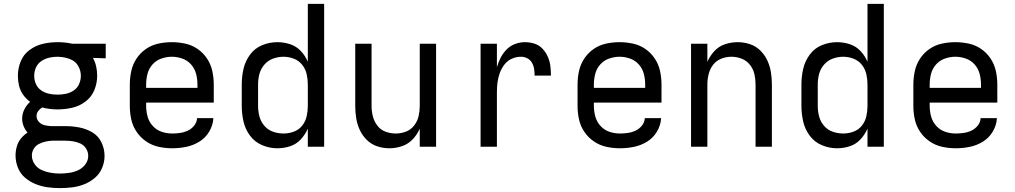

<svg xmlns="http://www.w3.org/2000/svg" viewBox="-20 -755 5224 988"><path d="M288 213Q320 213 352 209Q384 205 414 193Q444 181 468.5 160Q493 139 505.5 109Q518 79 518 47Q518 11 502 -22.5Q486 -56 454 -74.5Q422 -93 386.5 -99.5Q351 -106 315 -106H261Q255 -106 249 -106H242Q225 -107 208.5 -111Q192 -115 180 -128Q168 -141 168 -158Q168 -172 176.5 -183.5Q185 -195 197 -202Q216 -197 236 -194.5Q256 -192 276 -192Q314 -192 351.5 -200.5Q389 -209 420 -232.5Q451 -256 465.5 -291.5Q480 -327 480 -365Q480 -389 475 -412.5Q470 -436 458 -457L524 -455V-530H351L342 -532Q326 -535 309.5 -536.5Q293 -538 276 -538Q238 -538 201 -529.5Q164 -521 132.5 -498Q101 -475 86.5 -439Q72 -403 72 -365Q72 -339 78 -314Q84 -289 99 -267.5Q114 -246 135 -231Q116 -214 105 -191.5Q94 -169 94 -144Q94 -125 101.5 -106Q109 -87 122 -73Q102 -60 87.5 -42Q73 -24 66.5 -1Q60 22 60 45Q60 77 72 107.5Q84 138 108.5 159Q133 180 162.5 192Q192 204 224 208.5Q256 213 288 213ZM288 138Q264 138 240.5 134Q217 130 194.5 120Q172 110 158 89.5Q144 69 144 45Q144 27 153.5 11Q163 -5 179 -13.5Q195 -22 212.5 -26Q230 -30 248 -31Q251 -31 254.5 -31Q258 -31 261 -31H315Q335 -31 355 -28Q375 -25 393.5 -16.5Q412 -8 423 9.5Q434 27 434 47Q434 71 419 91Q404 111 382 121Q360 131 336 134.5Q312 138 288 138ZM276 -268Q254 -268 232.5 -272.5Q211 -277 192.5 -289.5Q174 -302 165 -322.5Q156 -343 156 -365Q156 -387 165 -407.5Q174 -428 192.5 -440.5Q211 -453 232.5 -458Q254 -463 276 -463L292 -462Q318 -460 343.5 -449.5Q369 -439 382.5 -415.5Q396 -392 396 -365Q396 -343 387 -322.5Q378 -302 359.5 -289.5Q341 -277 319.5 -272.5Q298 -268 276 -268Z M866 8Q903 8 939 0.5Q975 -7 1006.5 -26.5Q1038 -46 1057 -78.5Q1076 -111 1078 -147H994Q993 -126 979.5 -109Q966 -92 947 -83Q928 -74 907.5 -71Q887 -68 866 -68Q838 -68 811.5 -77Q785 -86 766 -107Q747 -128 739.5 -155Q732 -182 732 -210V-227H1080V-320Q1080 -355 1072.5 -389.5Q1065 -424 1045.5 -453.5Q1026 -483 997 -503Q968 -523 933.5 -530.5Q899 -538 864 -538Q829 -538 794.5 -530.5Q760 -523 731 -503Q702 -483 682.5 -453.5Q663 -424 655.5 -389.5Q648 -355 648 -320V-210Q648 -175 655.5 -140.5Q663 -106 683 -76.5Q703 -47 732.5 -27Q762 -7 796.5 0.5Q831 8 866 8ZM732 -303V-320Q732 -348 739 -375Q746 -402 764.5 -423Q783 -444 810 -453.5Q837 -463 864 -463Q892 -463 918.5 -453.5Q945 -444 963.5 -423Q982 -402 989 -375Q996 -348 996 -320V-303Z M1407 8Q1441 8 1473 -2.5Q1505 -13 1528 -38Q1551 -63 1564 -93V0H1648V-735H1564V-437Q1551 -468 1528 -492.5Q1505 -517 1473 -527.5Q1441 -538 1407 -538Q1367 -538 1329 -522.5Q1291 -507 1266.5 -473.5Q1242 -440 1233 -400.5Q1224 -361 1224 -320V-210Q1224 -170 1233 -130Q1242 -90 1266.5 -57Q1291 -24 1329 -8Q1367 8 1407 8ZM1439 -68Q1412 -68 1385.5 -77Q1359 -86 1340.5 -107.5Q1322 -129 1315 -156Q1308 -183 1308 -210V-320Q1308 -348 1315 -374.5Q1322 -401 1340.5 -422.5Q1359 -444 1385.5 -453.5Q1412 -463 1439 -463Q1466 -463 1492 -453Q1518 -443 1535 -421.5Q1552 -400 1558 -373.5Q1564 -347 1564 -320V-210Q1564 -183 1558 -156.5Q1552 -130 1535 -108.5Q1518 -87 1492 -77.5Q1466 -68 1439 -68Z M1984 8Q2017 8 2049 -3Q2081 -14 2104 -38.5Q2127 -63 2140 -93V0H2224V-530H2140V-210Q2140 -183 2134 -157Q2128 -131 2111 -109Q2094 -87 2068.5 -77.5Q2043 -68 2016 -68Q1989 -68 1963.5 -77.5Q1938 -87 1921.5 -109Q1905 -131 1898.5 -157Q1892 -183 1892 -210V-530H1808V-210Q1808 -178 1813 -146.5Q1818 -115 1831.5 -86Q1845 -57 1868 -34.5Q1891 -12 1921.5 -2Q1952 8 1984 8Z M2453 0H2537V-281Q2537 -306 2540 -330.5Q2543 -355 2551.5 -378.5Q2560 -402 2575 -422Q2590 -442 2613 -452.5Q2636 -463 2661 -463Q2678 -463 2693.5 -455Q2709 -447 2717.5 -432Q2726 -417 2728.5 -400Q2731 -383 2731 -366H2815Q2815 -391 2812 -415.5Q2809 -440 2799 -463Q2789 -486 2771.5 -504.5Q2754 -523 2730 -530.5Q2706 -538 2681 -538Q2655 -538 2630 -528.5Q2605 -519 2586.5 -500Q2568 -481 2556 -457.5Q2544 -434 2537 -409V-530H2453Z M3170 8Q3207 8 3243 0.5Q3279 -7 3310.5 -26.5Q3342 -46 3361 -78.5Q3380 -111 3382 -147H3298Q3297 -126 3283.5 -109Q3270 -92 3251 -83Q3232 -74 3211.5 -71Q3191 -68 3170 -68Q3142 -68 3115.5 -77Q3089 -86 3070 -107Q3051 -128 3043.5 -155Q3036 -182 3036 -210V-227H3384V-320Q3384 -355 3376.5 -389.5Q3369 -424 3349.5 -453.5Q3330 -483 3301 -503Q3272 -523 3237.5 -530.5Q3203 -538 3168 -538Q3133 -538 3098.5 -530.5Q3064 -523 3035 -503Q3006 -483 2986.5 -453.5Q2967 -424 2959.5 -389.5Q2952 -355 2952 -320V-210Q2952 -175 2959.5 -140.5Q2967 -106 2987 -76.5Q3007 -47 3036.5 -27Q3066 -7 3100.5 0.5Q3135 8 3170 8ZM3036 -303V-320Q3036 -348 3043 -375Q3050 -402 3068.5 -423Q3087 -444 3114 -453.5Q3141 -463 3168 -463Q3196 -463 3222.5 -453.5Q3249 -444 3267.5 -423Q3286 -402 3293 -375Q3300 -348 3300 -320V-303Z M3536 0H3620V-320Q3620 -347 3626.5 -373.5Q3633 -400 3649.5 -421.5Q3666 -443 3691.5 -453Q3717 -463 3744 -463Q3771 -463 3796.5 -453Q3822 -443 3839 -421.5Q3856 -400 3862 -373.5Q3868 -347 3868 -320V0H3952V-320Q3952 -352 3947 -383.5Q3942 -415 3928.5 -444Q3915 -473 3892 -495.5Q3869 -518 3838.5 -528Q3808 -538 3776 -538Q3743 -538 3711 -527.5Q3679 -517 3656 -492Q3633 -467 3620 -437V-530H3536Z M4287 8Q4321 8 4353 -2.5Q4385 -13 4408 -38Q4431 -63 4444 -93V0H4528V-735H4444V-437Q4431 -468 4408 -492.5Q4385 -517 4353 -527.5Q4321 -538 4287 -538Q4247 -538 4209 -522.5Q4171 -507 4146.5 -473.5Q4122 -440 4113 -400.5Q4104 -361 4104 -320V-210Q4104 -170 4113 -130Q4122 -90 4146.5 -57Q4171 -24 4209 -8Q4247 8 4287 8ZM4319 -68Q4292 -68 4265.5 -77Q4239 -86 4220.5 -107.5Q4202 -129 4195 -156Q4188 -183 4188 -210V-320Q4188 -348 4195 -374.5Q4202 -401 4220.5 -422.5Q4239 -444 4265.5 -453.5Q4292 -463 4319 -463Q4346 -463 4372 -453Q4398 -443 4415 -421.5Q4432 -400 4438 -373.5Q4444 -347 4444 -320V-210Q4444 -183 4438 -156.5Q4432 -130 4415 -108.5Q4398 -87 4372 -77.5Q4346 -68 4319 -68Z M4898 8Q4935 8 4971 0.5Q5007 -7 5038.5 -26.5Q5070 -46 5089 -78.5Q5108 -111 5110 -147H5026Q5025 -126 5011.5 -109Q4998 -92 4979 -83Q4960 -74 4939.5 -71Q4919 -68 4898 -68Q4870 -68 4843.5 -77Q4817 -86 4798 -107Q4779 -128 4771.5 -155Q4764 -182 4764 -210V-227H5112V-320Q5112 -355 5104.5 -389.5Q5097 -424 5077.5 -453.5Q5058 -483 5029 -503Q5000 -523 4965.5 -530.5Q4931 -538 4896 -538Q4861 -538 4826.5 -530.5Q4792 -523 4763 -503Q4734 -483 4714.5 -453.5Q4695 -424 4687.5 -389.5Q4680 -355 4680 -320V-210Q4680 -175 4687.5 -140.5Q4695 -106 4715 -76.5Q4735 -47 4764.5 -27Q4794 -7 4828.5 0.5Q4863 8 4898 8ZM4764 -303V-320Q4764 -348 4771 -375Q4778 -402 4796.5 -423Q4815 -444 4842 -453.5Q4869 -463 4896 -463Q4924 -463 4950.5 -453.5Q4977 -444 4995.5 -423Q5014 -402 5021 -375Q5028 -348 5028 -320V-303Z"/></svg>

Font: Iosevka SS01 Extended
Style: Regular
Weight: 400
Width: 7
Monospace: yes
Designer: Belleve Invis
Foundry: Belleve Invis
Version: Version 3.4.7; ttfautohint (v1.8.3)